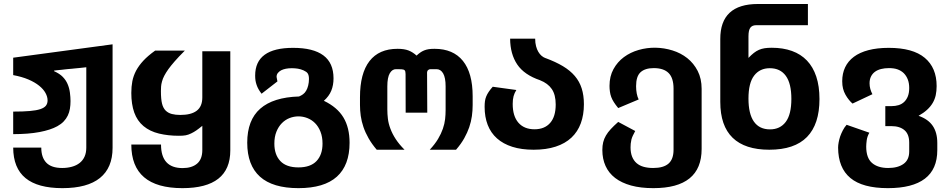

<svg xmlns="http://www.w3.org/2000/svg" viewBox="-20 -765 4856 981"><path d="M298.8 196.3Q172.9 196.3 110.4 145Q47.9 93.8 47.4 -10.7H190.9Q190.9 39.6 216.8 66.4Q242.7 93.3 297.9 93.3Q324.2 93.3 347.4 86.9Q370.6 80.6 387.2 67.4Q403.3 54.7 412.1 35.2Q420.9 15.6 420.9 -10.7V-421.4Q405.3 -419.4 389.9 -418Q374.5 -416.5 358.9 -415Q351.6 -414.1 345.7 -413.6Q339.8 -413.1 333 -412.6Q326.2 -412.1 317.6 -411.1Q309.1 -410.2 296.9 -408.7Q293.5 -408.2 291 -408Q288.6 -407.7 286.1 -407.7Q283.7 -407.2 281.5 -407.2Q279.3 -407.2 277.3 -406.7Q274.4 -406.2 273.4 -406.2Q272.5 -406.2 272.2 -406.2Q272 -406.2 271.2 -406.2Q270.5 -406.2 268.1 -405.8L256.3 -404.3V-401.4Q284.7 -388.7 300.8 -372.1Q316.9 -355.5 325.2 -335.9Q334 -315.9 337.2 -292Q340.3 -268.1 340.3 -248.5Q340.3 -228 337.2 -209.2Q334 -190.4 326.2 -174.3Q318.4 -158.2 305.4 -144.5Q292.5 -130.9 272.9 -120.1Q238.8 -101.1 181.9 -90.3Q125 -79.6 47.4 -79.6V-194.8Q98.6 -194.8 132.3 -197.8Q166 -200.7 186.3 -207.5Q206.5 -214.4 214.8 -225.3Q223.1 -236.3 223.1 -252Q223.1 -270.5 212.4 -290Q201.7 -309.6 179.9 -327.1Q158.2 -344.7 125 -358.9Q91.8 -373 47.4 -381.3V-470.2L555.2 -538.6V-9.8Q555.2 92.3 490.7 144.3Q426.3 196.3 298.8 196.3Z M912.1 196.3Q650.9 196.3 650.9 -26.4H802.7Q802.7 93.8 913.1 93.8Q960.4 93.8 987.1 71Q1013.7 48.3 1013.7 1.5V-122.1Q995.1 -106.9 982.7 -98.4Q970.2 -89.8 957 -83.5Q949.2 -79.6 942.6 -77.4Q936 -75.2 928.7 -73.7Q921.4 -72.3 912.8 -71.8Q904.3 -71.3 893.1 -71.3Q839.4 -71.3 792.5 -82.5Q745.6 -93.8 713.4 -120.6Q681.2 -147.5 666 -189.9Q650.9 -232.4 650.9 -290Q650.9 -322.8 656.2 -350.1Q661.6 -377.4 675.3 -403.8Q689.5 -430.2 712.6 -455.1Q735.8 -480 772.5 -506.3H924.3Q892.1 -474.1 872.6 -451.7Q853 -429.2 840.3 -411.6Q827.6 -393.6 819.6 -378.4Q811.5 -363.3 807.6 -348.1Q803.7 -334 803 -322.5Q802.2 -311 802.2 -299.8Q802.2 -258.3 807.9 -235.6Q813.5 -212.9 826.7 -199.7Q839.4 -187.5 857.9 -182.6Q876.5 -177.7 901.4 -177.7Q957 -177.7 985.4 -199.5Q1013.7 -221.2 1013.7 -267.1V-502.9H1156.7V3.4Q1156.7 196.3 912.1 196.3Z M1504.9 196.3Q1373.5 196.3 1308.3 137.7Q1243.2 79.1 1243.2 -36.1Q1243.2 -151.4 1309.6 -209.7Q1376 -268.1 1507.8 -272Q1518.6 -276.4 1528.1 -283.2Q1537.6 -290 1544.4 -301.8Q1550.8 -312.5 1554.7 -328.4Q1558.6 -344.2 1558.6 -361.3Q1558.6 -370.6 1557.1 -377.4Q1555.7 -384.3 1552.5 -389.4Q1549.3 -394.5 1543.9 -398.2Q1538.6 -401.9 1531.2 -405.3Q1517.1 -411.6 1502 -414.1Q1486.8 -416.5 1471.2 -416.5Q1437.5 -416.5 1416.5 -405.8Q1407.2 -400.9 1400.1 -392.6Q1393.1 -384.3 1393.1 -372.1L1397.5 -349.1L1316.4 -286.1Q1307.1 -298.3 1301 -309.1Q1294.9 -319.8 1291 -331.5Q1287.1 -342.8 1285.4 -353.8Q1283.7 -364.7 1283.7 -378.9Q1283.7 -520.5 1477.5 -520.5Q1580.6 -520.5 1632.3 -481.9Q1684.1 -443.4 1684.1 -364.7Q1684.1 -329.6 1672.6 -301.5Q1661.1 -273.4 1634.8 -250Q1703.1 -217.3 1734.6 -165Q1766.1 -112.8 1766.1 -35.6Q1766.1 79.1 1701.2 137.7Q1636.2 196.3 1504.9 196.3ZM1504.9 90.3Q1566.4 90.3 1597.2 57.9Q1627.9 25.4 1627.9 -31.2Q1627.9 -65.9 1617.4 -92.3Q1606.9 -118.7 1589.6 -136Q1572.3 -153.3 1550 -161.9Q1527.8 -170.4 1504.9 -170.4Q1481.9 -170.4 1459.7 -161.9Q1437.5 -153.3 1420.2 -135.7Q1402.8 -118.2 1392.3 -92Q1381.8 -65.9 1381.8 -31.2Q1381.8 25.4 1412.4 57.9Q1442.9 90.3 1504.9 90.3Z M1904.8 0Q1879.9 -29.3 1863.3 -58.3Q1846.7 -87.4 1836.9 -116.2Q1827.1 -145 1823.2 -172.9Q1819.3 -200.7 1819.3 -228.5V-268.1Q1819.3 -390.1 1867.9 -452.9Q1916.5 -515.6 2011.2 -515.6Q2045.4 -515.6 2067.4 -507.1Q2089.4 -498.5 2108.4 -481Q2117.7 -489.7 2127 -496.3Q2136.2 -502.9 2147 -507.3Q2157.7 -511.7 2170.4 -513.7Q2183.1 -515.6 2200.2 -515.6Q2295.4 -515.6 2345.2 -453.9Q2395 -392.1 2395 -272.9V-228.5Q2395 -200.2 2391.1 -171.9Q2387.2 -143.6 2377.4 -114.7Q2368.2 -87.9 2352.1 -58.8Q2335.9 -29.8 2310.1 0H2175.8Q2202.1 -28.3 2218 -54.9Q2233.9 -81.5 2242.7 -106.9Q2251.5 -132.3 2254.2 -156Q2256.8 -179.7 2256.8 -203.1V-323.7Q2256.8 -367.7 2244.4 -389.6Q2231.9 -411.6 2210 -411.6H2179.2Q2171.9 -411.6 2166.5 -406.2Q2161.1 -400.9 2162.1 -386.7L2163.1 -189.5H2052.7L2052.2 -386.7Q2052.2 -400.9 2047.6 -405.8Q2043 -410.6 2030.8 -411.1L2003.9 -411.6Q1984.4 -412.1 1971.7 -390.9Q1959 -369.6 1959 -323.7V-206.1Q1959 -182.6 1961.9 -158.2Q1964.8 -133.8 1974.6 -107.9Q1984.4 -81.1 2002 -54.2Q2019.5 -27.3 2046.9 0H1904.8Z M2706.5 0Q2644.5 0 2597.7 -14.9Q2550.8 -29.8 2519.3 -57.9Q2487.8 -85.9 2471.9 -126.7Q2456.1 -167.5 2456.1 -219.2Q2456.1 -235.4 2457.8 -248Q2459.5 -260.7 2464.4 -272.5Q2469.2 -284.2 2477.1 -295.9Q2484.9 -307.6 2497.6 -321.8L2618.2 -305.2Q2608.4 -289.6 2604 -273.4Q2599.6 -257.3 2599.6 -233.9Q2599.6 -171.4 2628.9 -137.9Q2658.2 -104.5 2710.9 -104.5Q2762.7 -104.5 2791 -137Q2819.3 -169.4 2819.3 -231Q2819.3 -280.8 2799.3 -310.1Q2779.3 -339.4 2739.3 -355H2739.7Q2658.7 -382.3 2622.8 -435.5Q2586.9 -488.8 2586.4 -567.4H2714.4Q2714.4 -545.9 2718.8 -529.3Q2723.1 -512.7 2730.5 -500.2Q2737.8 -487.8 2747.3 -479.7Q2756.8 -471.7 2767.6 -467.8L2767.1 -468.3Q2818.8 -449.2 2856 -427Q2893.1 -404.8 2917 -376.7Q2940.9 -348.6 2952.1 -313.2Q2963.4 -277.8 2963.4 -232.4Q2963.4 -178.2 2947.5 -135Q2931.6 -91.8 2899.7 -61.8Q2867.7 -31.7 2819.3 -15.9Q2771 0 2706.5 0Z M3318.4 196.3Q3253.4 196.3 3204.6 182.9Q3155.8 169.4 3123 144.3Q3090.3 119.1 3074 83Q3057.6 46.9 3057.6 1.5Q3057.6 -21 3062 -38.6Q3066.4 -56.2 3075.9 -72.5Q3085.4 -88.9 3100.8 -105.5Q3116.2 -122.1 3138.7 -142.1L3225.6 -95.7Q3218.3 -82 3213.4 -71.8Q3208.5 -61.5 3206.1 -51.8Q3203.6 -41.5 3202.6 -31Q3201.7 -20.5 3201.7 -12.2Q3201.7 15.6 3209.7 35.6Q3217.8 55.7 3232.7 68.6Q3247.6 81.5 3269 87.4Q3290.5 93.3 3317.4 93.3Q3370.1 93.3 3395.8 70.8Q3421.4 48.3 3421.4 0V-312Q3421.4 -366.7 3396.2 -391.8Q3371.1 -417 3320.3 -417Q3275.9 -417 3252.9 -396Q3230 -375 3230 -324.7Q3230 -304.7 3233.4 -287.1Q3236.8 -269.5 3243.2 -256.8L3138.7 -212.9Q3125 -229.5 3116.5 -242.9Q3107.9 -256.3 3103 -269.5Q3098.1 -282.7 3096.2 -297.4Q3094.2 -312 3094.2 -326.2Q3094.2 -375 3114.5 -411.9Q3134.8 -448.7 3167.7 -473.1Q3200.7 -497.6 3243.2 -509.8Q3285.6 -522 3329.6 -521.2Q3373.5 -520.5 3416 -507.3Q3458.5 -494.1 3491.5 -468Q3524.4 -441.9 3544.7 -402.6Q3564.9 -363.3 3564.9 -311V-3.9Q3564.9 196.3 3318.4 196.3Z M3910.6 0Q3786.6 0 3723.4 -61Q3660.2 -122.1 3660.2 -244.6V-565.4Q3659.7 -744.6 3852.5 -744.6H4107.9V-636.2H3843.3Q3823.7 -636.2 3814 -623.8Q3804.2 -611.3 3804.2 -579.1V-469.2Q3818.8 -484.4 3831.5 -494.4Q3844.2 -504.4 3857.7 -510.3Q3871.1 -516.1 3886.7 -518.6Q3902.3 -521 3923.3 -521Q3981 -521 4026.4 -504.6Q4071.8 -488.3 4103 -455.6Q4134.3 -422.9 4150.6 -373.8Q4167 -324.7 4167 -258.8Q4167 -130.4 4103.3 -65.2Q4039.6 0 3910.6 0ZM3914.1 -104Q3965.8 -104 3994.6 -142.1Q4023.4 -180.2 4023.4 -259.8Q4023.4 -338.4 3995.1 -377.4Q3966.8 -416.5 3913.1 -416.5Q3862.3 -416.5 3833.3 -378.9Q3804.2 -341.3 3804.2 -261.2Q3804.2 -183.1 3832 -143.6Q3859.9 -104 3914.1 -104Z M4516.6 196.3Q4387.2 196.3 4325 144.5Q4262.7 92.8 4262.2 -10.7Q4262.2 -22.5 4264.9 -37.4Q4267.6 -52.2 4272.9 -68.4Q4278.3 -83.5 4286.4 -99.1Q4294.4 -114.7 4305.7 -127.4L4421.9 -86.9Q4411.1 -68.4 4408.4 -48.6Q4405.8 -28.8 4405.8 -16.1Q4405.8 42 4435.5 67.6Q4465.3 93.3 4518.1 93.3Q4567.4 93.3 4596.4 72.5Q4625.5 51.8 4625.5 8.8V-36.1Q4625.5 -79.1 4601.3 -99.9Q4577.1 -120.6 4534.2 -120.6H4503.4V-222.7H4534.2Q4554.7 -222.7 4571.3 -227.8Q4587.9 -232.9 4600.1 -244.6Q4611.8 -255.9 4618.7 -273.2Q4625.5 -290.5 4625.5 -315.4Q4625.5 -340.3 4618.2 -359.1Q4610.8 -377.9 4597.7 -391.1Q4584.5 -403.8 4566.4 -410.4Q4548.3 -417 4522 -417Q4500 -417 4481.7 -412.4Q4463.4 -407.7 4450.4 -398.2Q4437.5 -388.7 4430.2 -374Q4422.9 -359.4 4422.9 -339.4Q4422.9 -324.7 4426.8 -310.5Q4430.7 -296.4 4437.5 -283.7L4335.9 -235.8Q4327.1 -243.2 4317.4 -255.1Q4307.6 -267.1 4299.8 -281.2Q4291.5 -295.9 4287.4 -312.3Q4283.2 -328.6 4283.2 -350.1Q4283.2 -389.6 4298.1 -421.1Q4313 -452.6 4342.8 -474.9Q4372.6 -497.1 4417.2 -508.8Q4461.9 -520.5 4521 -520.5Q4644 -520.5 4704.8 -469.7Q4765.6 -418.9 4765.6 -325.2Q4765.6 -299.8 4761 -278.6Q4756.3 -257.3 4745.4 -238.8Q4734.4 -220.2 4716.8 -204.1Q4699.2 -188 4673.3 -173.3Q4722.2 -156.2 4745.6 -122.1Q4769 -87.9 4769 -34.7V2Q4769 99.6 4705.6 147.9Q4642.1 196.3 4516.6 196.3Z"/></svg>

Font: Hack
Style: Bold
Weight: 700
Monospace: yes
Designer: Christopher Simpkins
Foundry: Christopher Simpkins
Version: Version 2.017